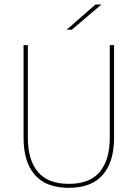

<svg xmlns="http://www.w3.org/2000/svg" viewBox="-20 -844 625 872"><path d="M292.5 9Q189 9 138 -50Q87 -109 87 -217.5V-639H106.5V-217.5Q106.5 -118 152 -63.5Q197.5 -9 292.5 -9Q388 -9 433.2 -63.5Q478.5 -118 478.5 -217.5V-639H498V-217.5Q498 -109 446.8 -50Q395.5 9 292.5 9ZM283.5 -709.5 413.5 -823.5H439.5V-822.5L306 -709H283.5Z"/></svg>

Font: Anek Kannada Thin
Style: Regular
Weight: 250
Version: Version 1.003